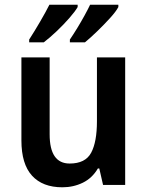

<svg xmlns="http://www.w3.org/2000/svg" viewBox="-20 -786 626 816"><path d="M512 -542V0H418L402 -70H396Q372 -29 332 -9.5Q292 10 245 10Q161 10 116 -39.5Q71 -89 71 -189V-542H191V-215Q191 -91 276 -91Q343 -91 367.5 -137Q392 -183 392 -271V-542ZM483 -756Q473 -737 447.5 -709Q422 -681 392.5 -652.5Q363 -624 341 -606H277V-618Q292 -640 308.5 -667Q325 -694 339.5 -720.5Q354 -747 363 -766H483ZM310 -756Q299 -737 274.5 -709Q250 -681 220.5 -653Q191 -625 166 -606H104V-618Q126 -652 150.5 -694Q175 -736 190 -766H310Z"/></svg>

Font: Noto Sans Sinhala UI SemiCondensed SemiBold
Style: Regular
Weight: 600
Width: 4
Designer: Jelle Bosma - Monotype Design Team
Foundry: Monotype Imaging Inc.
Version: Version 2.006; ttfautohint (v1.8.4.7-5d5b)